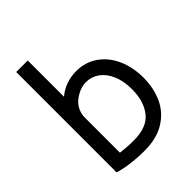

<svg xmlns="http://www.w3.org/2000/svg" viewBox="-208 -841 966 966"><g transform="rotate(-45 274.5 -358.5)"><path d="M157 4Q137 2 112 -3.5Q87 -9 76 -13V-727H158V-469Q186 -493 220.5 -505Q255 -517 292 -517Q356 -517 405.5 -483Q455 -449 482 -389Q509 -329 509 -254Q509 -181 482 -121.5Q455 -62 397.5 -26Q340 10 252 10Q202 10 157 4ZM427 -253Q427 -312 408.5 -355Q390 -398 358.5 -420.5Q327 -443 289 -443Q247 -443 205 -413Q163 -382 158 -328V-71L197 -67Q217 -65 251 -65Q345 -65 386 -117Q427 -169 427 -253Z"/></g></svg>

Font: Bellota
Style: Bold
Weight: 700
Designer: Kemie Guaida
Foundry: Kemie Guaida
Version: Version 4.001